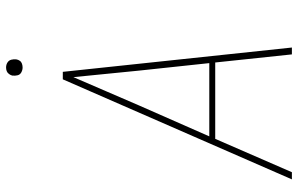

<svg xmlns="http://www.w3.org/2000/svg" viewBox="-190 -766 957 616"><g transform="rotate(-90 288.0 -458.5)"><path d="M20 0H43L150 -246H395L421 0H443L365 -735H341ZM158 -265 257 -490Q280 -543 302.5 -595.5Q325 -648 348 -701Q353 -648 358.5 -595.5Q364 -543 369 -490L393 -265ZM379 -864Q385 -864 391 -866Q397 -868 400.5 -873Q404 -878 405 -884Q406 -892 404 -900Q402 -908 395 -912.5Q388 -917 379 -917Q373 -917 367.5 -915Q362 -913 358 -907.5Q354 -902 353 -897Q352 -888 354 -880Q356 -872 363.5 -868Q371 -864 379 -864Z"/></g></svg>

Font: Iosevka Sparkle Thin Oblique
Style: Regular
Weight: 100
Italic angle: -9°
Designer: Belleve Invis
Foundry: Belleve Invis
Version: Version 4.5.0; ttfautohint (v1.8.3)